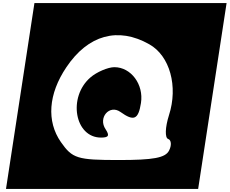

<svg xmlns="http://www.w3.org/2000/svg" viewBox="-20 -1112 1494 1249"><path d="M568 -608C420 -480 466 -217 637 -217C687 -217 694 -230 667 -271C616 -346 692 -434 763 -384C851 -321 880 -334 897 -442C916 -563 832 -675 724 -675C682 -675 608 -643 568 -608ZM19 117H1269L1454 -1092H204ZM951 -824C1085 -749 1140 -550 1079 -362C1054 -283 1052 -215 1074 -208C1095 -201 1097 -166 1080 -133C1056 -85 978 -71 753 -71C482 -71 451 -81 376 -188C282 -323 294 -500 412 -675C553 -885 748 -939 951 -824Z"/></svg>

Font: Hussar Skorodowane
Style: Ky
Weight: 700
Foundry: Cannot Into Space Fonts
Version: Version 0.892